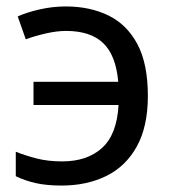

<svg xmlns="http://www.w3.org/2000/svg" viewBox="-20 -566 534 596"><path d="M171 10Q125 10 91.5 2.5Q58 -5 29 -19V-95Q59 -83 94 -74Q129 -65 173 -65Q251 -65 297 -107Q343 -149 348 -240H84V-312H347Q340 -394 300.5 -432Q261 -470 185 -470Q156 -470 121.5 -462Q87 -454 60 -444L35 -515Q64 -528 104 -537Q144 -546 184 -546Q259 -546 316.5 -518Q374 -490 406.5 -429Q439 -368 439 -268Q439 -173 404.5 -111Q370 -49 309.5 -19.5Q249 10 171 10Z"/></svg>

Font: Noto Sans IKEA
Style: Regular
Weight: 400
Designer: Monotype Design Team
Foundry: Monotype Imaging Inc.
Version: Version 2.001